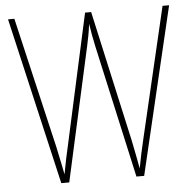

<svg xmlns="http://www.w3.org/2000/svg" viewBox="-51 -765 817 817"><g transform="rotate(-5 357.0 -357.0)"><path d="M701 -714 532 0H499L373 -567Q367 -595 363.5 -614Q360 -633 355 -665Q351 -634 347.5 -616Q344 -598 339 -574L212 0H178L13 -714H40L170 -157Q179 -113 185.5 -83.5Q192 -54 195 -36Q201 -69 208 -103Q215 -137 220 -157L342 -714H368L492 -156Q500 -119 504.5 -93.5Q509 -68 516 -33Q522 -66 528 -94.5Q534 -123 542 -156L673 -714Z"/></g></svg>

Font: Noto Sans Devanagari UI Condensed Thin
Style: Regular
Weight: 100
Width: 3
Designer: Jelle Bosma - Monotype Design Team
Foundry: Monotype Imaging Inc.
Version: Version 2.004; ttfautohint (v1.8.4.7-5d5b)